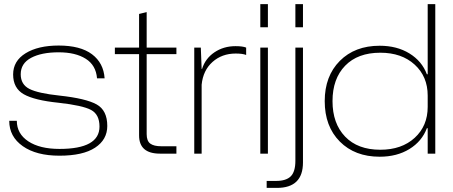

<svg xmlns="http://www.w3.org/2000/svg" viewBox="-20 -749 2207 936"><path d="M270 10Q157 10 91 -36.5Q25 -83 25 -160H62Q62 -97 118 -60Q174 -23 270 -23Q465 -23 465 -132Q465 -191 424 -213Q383 -235 266 -248Q148 -260 96 -289.5Q44 -319 44 -386Q44 -452 105 -489.5Q166 -527 266 -527Q372 -527 428.5 -484.5Q485 -442 490 -367H453Q448 -431 398 -462.5Q348 -494 266 -494Q182 -494 131.5 -467Q81 -440 81 -387Q81 -337 123.5 -315.5Q166 -294 270 -283Q399 -269 451 -240Q503 -211 503 -135Q503 -68 443.5 -29Q384 10 270 10Z M760 0Q658 0 658 -89V-485H540V-517H658V-681L695 -690V-517H840V-485H695V-95Q695 -62 712.5 -49Q730 -36 766 -36H840V0Z M927 0V-517H959L963 -413H965Q981 -464 1025.5 -494Q1070 -524 1128 -524Q1163 -524 1180 -517V-481Q1163 -488 1129 -488Q1062 -488 1016 -447Q970 -406 963 -336V0Z M1249 -616V-729H1286V-616ZM1249 0V-517H1286V0Z M1420 -616V-729H1457V-616ZM1280 167V133H1326Q1375 133 1397.5 110.5Q1420 88 1420 35V-517H1457V43Q1457 167 1330 167Z M1831 15Q1710 15 1636.5 -59Q1563 -133 1563 -256Q1563 -378 1636.5 -452Q1710 -526 1831 -526Q1915 -526 1976 -488.5Q2037 -451 2061 -387H2065V-729H2102V0H2065V-124H2061Q2037 -60 1976 -22.5Q1915 15 1831 15ZM1834 -19Q1938 -19 2001.5 -77Q2065 -135 2065 -228V-283Q2065 -376 2001.5 -434Q1938 -492 1834 -492Q1724 -492 1662.5 -428.5Q1601 -365 1601 -256Q1601 -147 1662.5 -83Q1724 -19 1834 -19Z"/></svg>

Font: Mona Sans Expanded ExtraLight
Style: Regular
Weight: 200
Width: 7
Designer: Deni Anggara
Foundry: GitHub
Version: Version 1.001;gftools[0.9.33]